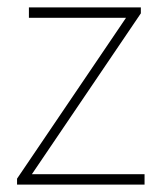

<svg xmlns="http://www.w3.org/2000/svg" viewBox="-20 -498 436 518"><path d="M26 0V-16L320 -450H58V-478H360V-462L66 -28H370V0Z"/></svg>

Font: Source Sans 3 VF
Style: Regular
Weight: 200
Designer: Paul D. Hunt
Foundry: Adobe
Version: Version 3.046;hotconv 1.0.118;makeotfexe 2.5.65603